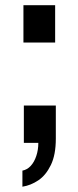

<svg xmlns="http://www.w3.org/2000/svg" viewBox="-20 -547 300 735"><path d="M65.8 167.7V106.2Q84 102.7 97.5 88.2Q111 73.7 118.8 50.4Q126.7 27.2 126.7 0H71.3V-143H193.7V-16.7Q193.7 45.8 174.7 84.7Q155.8 123.7 126.9 143.2Q98 162.7 65.8 167.7ZM69.7 -384.3V-527.2H191.1V-384.3Z"/></svg>

Font: Archivo SemiBold Condensed
Style: Regular
Weight: 600
Width: 3
Version: Version 2.001